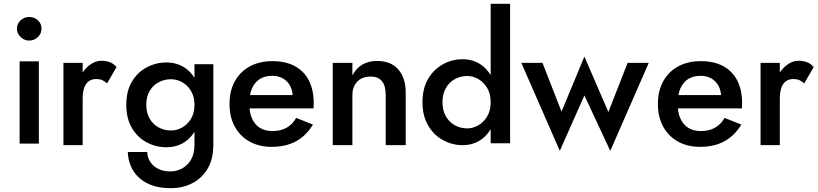

<svg xmlns="http://www.w3.org/2000/svg" viewBox="-20 -776 4294 1008"><path d="M69 -625Q69 -600 88.5 -581.5Q108 -563 133 -563Q160 -563 179 -581.5Q198 -600 198 -625Q198 -652 179 -669.5Q160 -687 133 -687Q108 -687 88.5 -669.5Q69 -652 69 -625ZM83 -454V-22H184V-454Z M414 -446H313V-14H414ZM542 -338 592 -424Q577 -442 556.5 -449.5Q536 -457 512 -457Q479 -457 448.5 -433Q418 -409 399 -369Q380 -329 380 -277L414 -258Q414 -289 421 -312Q428 -335 444 -348Q460 -361 485 -361Q504 -361 516.5 -355.5Q529 -350 542 -338Z M651 22Q653 78 680.5 121.5Q708 165 757.5 188.5Q807 212 877 212Q936 212 986.5 187.5Q1037 163 1068.5 112Q1100 61 1100 -17V-439H1001V-17Q1001 32 982.5 63Q964 94 935 109Q906 124 875 124Q838 124 811 110.5Q784 97 769 74Q754 51 753 22ZM643 -226Q643 -155 672 -105Q701 -55 749.5 -29Q798 -3 853 -3Q908 -3 948.5 -29.5Q989 -56 1013 -106Q1037 -156 1037 -226Q1037 -296 1013 -345.5Q989 -395 948.5 -421.5Q908 -448 853 -448Q798 -448 749.5 -422Q701 -396 672 -346.5Q643 -297 643 -226ZM748 -226Q748 -269 766 -299Q784 -329 813.5 -344.5Q843 -360 878 -360Q900 -360 921.5 -351.5Q943 -343 961 -326Q979 -309 990 -284Q1001 -259 1001 -226Q1001 -182 982.5 -152Q964 -122 936 -106.5Q908 -91 878 -91Q843 -91 813.5 -106.5Q784 -122 766 -152.5Q748 -183 748 -226Z M1406 -5Q1481 -5 1534.5 -34.5Q1588 -64 1623 -122L1535 -157Q1515 -122 1484 -105Q1453 -88 1411 -88Q1371 -88 1344 -105Q1317 -122 1302.5 -155Q1288 -188 1289 -234Q1289 -281 1303.5 -313Q1318 -345 1344.5 -361.5Q1371 -378 1410 -378Q1442 -378 1466 -364Q1490 -350 1503.5 -324.5Q1517 -299 1517 -265Q1517 -258 1513.5 -248.5Q1510 -239 1507 -234L1538 -277H1246V-207H1626Q1626 -210 1626.5 -218.5Q1627 -227 1627 -235Q1627 -304 1601.5 -353.5Q1576 -403 1527.5 -429Q1479 -455 1411 -455Q1342 -455 1291.5 -427.5Q1241 -400 1213 -349.5Q1185 -299 1185 -230Q1185 -162 1212.5 -111.5Q1240 -61 1290 -33Q1340 -5 1406 -5Z M2005 -277V-14H2110V-289Q2110 -366 2071.5 -411Q2033 -456 1959 -456Q1915 -456 1882.5 -437Q1850 -418 1830 -380V-446H1727V-14H1830V-277Q1830 -306 1841.5 -328Q1853 -350 1874.5 -362Q1896 -374 1926 -374Q1966 -374 1985.5 -349.5Q2005 -325 2005 -277Z M2556 -756V-24H2658V-756ZM2198 -239Q2198 -169 2227 -118.5Q2256 -68 2304.5 -41Q2353 -14 2408 -14Q2463 -14 2503.5 -41.5Q2544 -69 2568 -119.5Q2592 -170 2592 -239Q2592 -310 2568 -360Q2544 -410 2503.5 -437.5Q2463 -465 2408 -465Q2353 -465 2304.5 -438Q2256 -411 2227 -361Q2198 -311 2198 -239ZM2303 -239Q2303 -283 2321 -314Q2339 -345 2368.5 -361Q2398 -377 2433 -377Q2463 -377 2491 -361Q2519 -345 2537.5 -314.5Q2556 -284 2556 -239Q2556 -195 2537.5 -164.5Q2519 -134 2491 -118Q2463 -102 2433 -102Q2398 -102 2368.5 -118Q2339 -134 2321 -165Q2303 -196 2303 -239Z M2717 -446 2919 16 3048 -275 3184 16 3386 -446H3275L3174 -188L3048 -479L2928 -190L2828 -446Z M3655 -5Q3730 -5 3783.5 -34.5Q3837 -64 3872 -122L3784 -157Q3764 -122 3733 -105Q3702 -88 3660 -88Q3620 -88 3593 -105Q3566 -122 3551.5 -155Q3537 -188 3538 -234Q3538 -281 3552.5 -313Q3567 -345 3593.5 -361.5Q3620 -378 3659 -378Q3691 -378 3715 -364Q3739 -350 3752.5 -324.5Q3766 -299 3766 -265Q3766 -258 3762.5 -248.5Q3759 -239 3756 -234L3787 -277H3495V-207H3875Q3875 -210 3875.5 -218.5Q3876 -227 3876 -235Q3876 -304 3850.5 -353.5Q3825 -403 3776.5 -429Q3728 -455 3660 -455Q3591 -455 3540.5 -427.5Q3490 -400 3462 -349.5Q3434 -299 3434 -230Q3434 -162 3461.5 -111.5Q3489 -61 3539 -33Q3589 -5 3655 -5Z M4074 -446H3973V-14H4074ZM4202 -338 4252 -424Q4237 -442 4216.5 -449.5Q4196 -457 4172 -457Q4139 -457 4108.5 -433Q4078 -409 4059 -369Q4040 -329 4040 -277L4074 -258Q4074 -289 4081 -312Q4088 -335 4104 -348Q4120 -361 4145 -361Q4164 -361 4176.5 -355.5Q4189 -350 4202 -338Z"/></svg>

Font: SpinnyJost
Style: Regular
Weight: 500
Version: Version 3.710